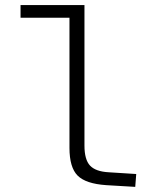

<svg xmlns="http://www.w3.org/2000/svg" viewBox="-20 -730 654 757"><path d="M253.9 -147V-660.2H61V-710H313V-155.8Q313 -100.6 335 -77.1Q356.9 -53.7 408.2 -50.8L517.1 -43.9L513.2 6.8L398.9 0Q318.4 -5.4 286.1 -37.6Q253.9 -69.8 253.9 -147Z"/></svg>

Font: IntelOne Mono Light
Style: Regular
Weight: 300
Designer: Fred Shallcrass
Foundry: Frere-Jones Type LLC
Version: Version 1.200;hotconv 1.1.0;makeotfexe 2.6.0;FJTRelease1.2